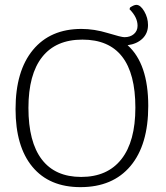

<svg xmlns="http://www.w3.org/2000/svg" viewBox="-20 -764 683 790"><path d="M311 6Q183 6 113.5 -77.5Q44 -161 44 -315Q44 -472 115.5 -558.5Q187 -645 315 -645Q368 -645 423.5 -628Q479 -611 492 -611Q516 -611 531 -624Q546 -637 546 -658Q546 -693 513 -726L515 -733Q531 -744 541 -744Q558 -744 573.5 -717.5Q589 -691 589 -661Q589 -627 566 -605Q543 -583 505 -578Q590 -502 590 -328Q590 -168 517 -81Q444 6 311 6ZM314 -36Q422 -36 479.5 -109Q537 -182 537 -321Q537 -601 319 -601Q210 -601 153.5 -529.5Q97 -458 97 -320Q97 -180 152 -108Q207 -36 314 -36Z"/></svg>

Font: Alegreya Sans SC Light
Style: Regular
Weight: 300
Designer: Juan Pablo del Peral
Foundry: Huerta Tipografica
Version: Version 2.007